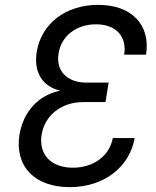

<svg xmlns="http://www.w3.org/2000/svg" viewBox="-20 -760 640 790"><path d="M267 10C406 10 513 -71 534 -192H444C431 -119 365 -70 280 -70C190 -70 139 -124 151 -205C164 -286 233 -340 323 -340H414L427 -420H337C256 -420 209 -468 221 -540C232 -612 294 -660 375 -660C457 -660 503 -610 491 -535H581C600 -658 522 -740 384 -740C250 -740 150 -663 131 -546C118 -462 155 -404 228 -387C139 -369 76 -302 60 -205C40 -76 122 10 267 10Z"/></svg>

Font: JetBrains Mono
Style: Italic
Weight: 400
Italic angle: -9°
Monospace: yes
Designer: Philipp Nurullin, Konstantin Bulenkov
Foundry: JetBrains
Version: Version 2.305